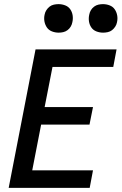

<svg xmlns="http://www.w3.org/2000/svg" viewBox="-20 -909 590 929"><path d="M22 0 152 -670H544L528 -585H234L196 -391H430L413 -306H179L136 -85H430L414 0ZM479 -751Q462 -751 446.5 -757Q431 -763 422 -776Q413 -789 410.5 -805.5Q408 -822 412 -839Q414 -850 420 -860Q426 -870 435.5 -877Q445 -884 456 -886.5Q467 -889 478 -889Q495 -889 510.5 -883Q526 -877 535 -864Q544 -851 547 -834.5Q550 -818 546 -801Q544 -790 537.5 -780Q531 -770 522 -763Q513 -756 501.5 -753.5Q490 -751 479 -751ZM264 -751Q247 -751 231.5 -757Q216 -763 207 -776Q198 -789 195 -805.5Q192 -822 196 -839Q198 -850 204.5 -860Q211 -870 220 -877Q229 -884 240.5 -886.5Q252 -889 263 -889Q280 -889 295.5 -883Q311 -877 320 -864Q329 -851 331.5 -834.5Q334 -818 330 -801Q328 -790 322 -780Q316 -770 306.5 -763Q297 -756 286 -753.5Q275 -751 264 -751Z"/></svg>

Font: Lode Dark
Style: Bold Italic
Weight: 700
Italic angle: -11°
Monospace: yes
Designer: Belleve Invis
Foundry: Belleve Invis
Version: Version 29.2.0; ttfautohint (v1.8.3)